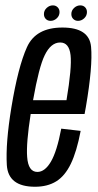

<svg xmlns="http://www.w3.org/2000/svg" viewBox="-20 -708 372 732"><path d="M113.5 4Q11 4 6 -79Q1 -162 23.5 -299Q49 -453.5 82.8 -528.2Q116.5 -603 218 -603Q320.5 -603 327.2 -529.5Q334 -456 307.5 -301Q305 -285.5 302.5 -273.5H97Q79.5 -161.5 83.5 -110Q87.5 -52.5 122.5 -52.5Q151 -52.5 174 -91.5Q197 -130.5 213.5 -217.5L287.5 -209Q272.5 -130 250 -83.5Q227.5 -37 194.2 -16.5Q161 4 113.5 4ZM106 -326H233.5Q254.5 -451 249 -498Q243.5 -546 209.5 -546Q174 -546 150.5 -497.5Q128.5 -453 106 -326ZM277.5 -628.5Q266.5 -628.5 259.2 -635.8Q252 -643 252 -654.5Q252 -668 262.5 -677.8Q273 -687.5 286 -687.5Q297.5 -687.5 304.5 -680.2Q311.5 -673 311.5 -662Q311.5 -648 301 -638.2Q290.5 -628.5 277.5 -628.5ZM173 -628.5Q161.5 -628.5 154.5 -635.8Q147.5 -643 147.5 -654.5Q147.5 -668 158 -677.8Q168.5 -687.5 181.5 -687.5Q192.5 -687.5 199.8 -680.2Q207 -673 207 -662Q207 -648 196.5 -638.2Q186 -628.5 173 -628.5Z"/></svg>

Font: Anybody Condensed Regular
Style: Italic
Weight: 400
Width: 3
Italic angle: -10°
Designer: Tyler Finck
Foundry: Etcetera Type Company
Version: Version 1.010; ttfautohint (v1.8.3) -l 8 -r 50 -G 200 -x 14 